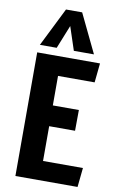

<svg xmlns="http://www.w3.org/2000/svg" viewBox="-109 -1089 701 1147"><g transform="rotate(10 241.5 -516.0)"><path d="M70 0V-750H451L439 -633H217V-454H375L374 -328H217V-117H459L447 0ZM78 -797 195 -1032H293L406 -797H284L237 -939L180 -797Z"/></g></svg>

Font: Francois One
Style: Regular
Weight: 400
Designer: Vernon Adams
Foundry: Vernon Adams
Version: Version 2.000